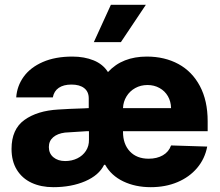

<svg xmlns="http://www.w3.org/2000/svg" viewBox="-20 -774 922 804"><path d="M420.4 -84H416Q394.5 -40 336.7 -15.1Q278.8 9.8 203.1 9.8Q151.9 9.8 112.3 -8.5Q72.8 -26.9 50.5 -63Q28.3 -99.1 28.3 -150.4Q28.3 -232.9 82.3 -271.7Q136.2 -310.5 224.6 -315.4Q268.6 -318.4 332 -320.3Q339.8 -321.3 351.6 -321.3V-362.3Q351.6 -390.1 332.5 -405Q313.5 -419.9 279.3 -419.9Q246.1 -419.9 226.1 -406.2Q206.1 -392.6 201.2 -366.2H47.9Q51.3 -414.1 79.3 -452.9Q107.4 -491.7 159.4 -514.4Q211.4 -537.1 283.2 -537.1Q333 -537.1 372.1 -521.2Q411.1 -505.4 432.1 -472.2Q462.9 -505.4 503.4 -521.2Q543.9 -537.1 594.7 -537.1Q669.4 -537.1 727.1 -505.9Q784.7 -474.6 817.1 -413.6Q849.6 -352.5 849.6 -266.6V-224.6H495.1V-221.7Q495.1 -170.4 523.9 -139.9Q552.7 -109.4 602.5 -109.4Q637.2 -109.4 662.1 -123.8Q687 -138.2 696.3 -165L847.7 -160.2Q837.9 -108.9 805.4 -70.6Q772.9 -32.2 722.9 -11.2Q672.9 9.8 611.3 9.8Q546.9 9.8 496.3 -14.4Q445.8 -38.6 420.4 -84ZM252.9 -99.6Q280.8 -99.6 303.7 -110.8Q326.7 -122.1 339.8 -142.3Q353 -162.6 352.5 -188.5V-224.6H342.8L252 -218.8Q220.7 -214.8 202.6 -199.2Q184.6 -183.6 184.6 -158.2Q184.6 -131.3 203.6 -115.5Q222.7 -99.6 252.9 -99.6ZM696.3 -321.3Q695.8 -349.1 683.1 -371.1Q670.4 -393.1 647.9 -405.5Q625.5 -418 597.7 -418Q569.3 -418 546.4 -405.3Q523.4 -392.6 509.8 -370.4Q496.1 -348.1 495.1 -321.3ZM444.3 -753.9H590.8L486.3 -597.7H373Z"/></svg>

Font: Pretendard ExtraBold
Style: Regular
Weight: 800
Designer: Base glyphs from Inter by Rasmus Andersson; Hangeul glyphs from Noto Sans CJK(Source Han Sans) by Jang Soo-young and Kan
Foundry: Kil Hyung-jin
Version: Version 1.309